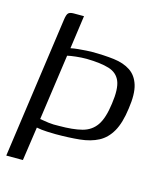

<svg xmlns="http://www.w3.org/2000/svg" viewBox="-97 -576 650 758"><g transform="rotate(15 228.5 -197.5)"><path d="M-1 108 80 -468Q83 -491 89.5 -497Q96 -503 111 -503H153L134 -367Q148 -370 164.5 -371.5Q181 -373 196 -374Q211 -375 217 -375Q270 -375 310.5 -370Q351 -365 378 -347Q405 -329 416 -293.5Q427 -258 418 -197Q410 -136 390 -101Q370 -66 338.5 -49.5Q307 -33 263.5 -28.5Q220 -24 165 -24Q155 -24 130.5 -25Q106 -26 87 -30L67 108ZM349 -198Q358 -260 345.5 -290.5Q333 -321 299 -331.5Q265 -342 207 -343Q186 -343 163.5 -340.5Q141 -338 129 -335L91 -66Q107 -63 127 -60.5Q147 -58 169 -59Q227 -59 263.5 -68.5Q300 -78 320.5 -107.5Q341 -137 349 -198Z"/></g></svg>

Font: Genos
Style: Italic
Weight: 400
Italic angle: -8°
Version: Version 1.010